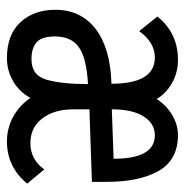

<svg xmlns="http://www.w3.org/2000/svg" viewBox="-10 -500 521 540"><g transform="rotate(90 250.0 -229.5)"><path d="M143 11Q77 11 42 -27Q7 -65 7 -125Q7 -197 61 -238.5Q115 -280 215 -283Q215 -405 141 -405Q99 -405 67 -361L26 -412Q72 -470 148 -470Q184 -470 213.5 -453Q243 -436 258 -410Q275 -437 302.5 -453.5Q330 -470 359 -470Q429 -470 460 -416Q491 -362 491 -269V-228L287 -221V-176Q287 -122 312.5 -88.5Q338 -55 382 -55Q428 -55 456 -94L496 -46Q449 11 377 11Q340 11 308 -6.5Q276 -24 255 -55Q238 -24 208 -6.5Q178 11 143 11ZM287 -284 426 -289Q426 -405 360 -405Q327 -405 307 -373.5Q287 -342 287 -284ZM146 -58Q192 -58 204 -101.5Q216 -145 216 -217Q143 -213 112.5 -191.5Q82 -170 82 -124Q82 -87 98.5 -72.5Q115 -58 146 -58Z"/></g></svg>

Font: Inconsolata Medium
Style: Regular
Weight: 500
Monospace: yes
Designer: Raph Levien, Cyreal, Brenton Simpson
Foundry: Raph Levien, Cyreal, Google
Version: Version 3.001; ttfautohint (v1.8.2.53-6de2)